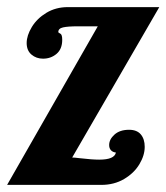

<svg xmlns="http://www.w3.org/2000/svg" viewBox="-20 -520 468 540"><path d="M255 -446H199Q171 -446 157.5 -443Q144 -440 144 -430Q144 -428 149.5 -425.5Q155 -423 155 -408Q155 -382 139 -368.5Q123 -355 101 -355Q82 -355 68.5 -366.5Q55 -378 55 -399Q55 -420 69.5 -444Q84 -468 110.5 -484Q137 -500 171 -500H428L183 -77Q189 -77 205 -75Q239 -71 259 -71Q302 -71 306 -91Q297 -92 292 -97.5Q287 -103 287 -112Q287 -128 302 -141.5Q317 -155 343 -155Q365 -155 376 -142Q387 -129 387 -107Q387 -83 372 -58Q357 -33 329 -16.5Q301 0 265 0H0Z"/></svg>

Font: Lobster
Style: Regular
Weight: 400
Designer: Impallari Type
Foundry: Impallari Type
Version: Version 2.100